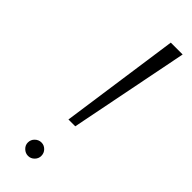

<svg xmlns="http://www.w3.org/2000/svg" viewBox="-240 -721 756 756"><g transform="rotate(45 138.0 -343.5)"><path d="M198 -700 127 -201H165L264 -700ZM78 -24Q78 -9 89.5 2Q101 13 116 13Q131 13 142 2Q153 -9 153 -24Q153 -40 142 -51Q131 -62 116 -62Q101 -62 89.5 -51Q78 -40 78 -24Z"/></g></svg>

Font: Jost Light
Style: Italic
Weight: 300
Italic angle: -5°
Version: Version 3.710